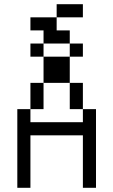

<svg xmlns="http://www.w3.org/2000/svg" viewBox="-20 -895 540 915"><path d="M375 -625V-687.5H312.5V-625H187.5Q187.5 -625 187.5 -500H125Q125 -500 125 -375H62.5Q62.5 -375 62.5 0H125Q125 0 125 -250H375Q375 -250 375 0H437.5Q437.5 0 437.5 -375H375V-312.5H125V-375H187.5Q187.5 -375 187.5 -500H312.5Q312.5 -500 312.5 -375H375Q375 -375 375 -500H312.5Q312.5 -500 312.5 -625ZM375 -812.5V-875H250V-812.5H125V-750H187.5V-687.5H125V-625H187.5V-687.5H312.5V-750H250V-812.5Z"/></svg>

Font: UnifontExMono
Style: Regular
Weight: 500
Version: Version 15.0.06